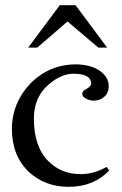

<svg xmlns="http://www.w3.org/2000/svg" viewBox="-20 -713 472 742"><path d="M111 -254Q111 -146 167 -90Q217 -40 292 -40Q343 -40 392 -68L402 -54Q342 9 245 9Q155 9 92 -48Q26 -111 26 -214Q26 -316 100 -393Q177 -468 284 -464Q346 -460 377 -430Q402 -407 400 -376Q399 -352 382 -338Q365 -324 340 -324Q327 -324 311 -332.5Q295 -341 299 -356Q301 -363 317 -371Q335 -382 332 -394Q329 -428 263 -428Q218 -428 171 -389Q111 -340 111 -254ZM272 -693 394 -529H360L241 -630L124 -529H89L211 -693Z"/></svg>

Font: GFS Didot
Style: Regular
Weight: 400
Designer: Takis Katsoulidis and George D. Matthiopoulos
Foundry: Takis Katsoulidis and George D. Matthiopoulos
Version: Version 1.0